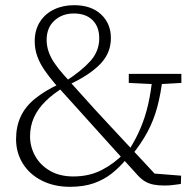

<svg xmlns="http://www.w3.org/2000/svg" viewBox="-20 -709 758 741"><path d="M250 12Q189 12 141.5 -12Q94 -36 68 -78Q42 -120 42 -172Q42 -221 60 -259.5Q78 -298 115 -328Q152 -358 205 -383V-400L229 -374Q186 -348 156 -318.5Q126 -289 111 -255.5Q96 -222 96 -183Q96 -142 116 -106.5Q136 -71 173.5 -49.5Q211 -28 263 -28Q324 -28 372 -52.5Q420 -77 460 -118L480 -93H466Q442 -64 412 -40Q382 -16 342.5 -2Q303 12 250 12ZM488 -109 465 -132H479Q506 -175 523.5 -217Q541 -259 552 -307Q563 -355 569 -417H609Q601 -348 587 -296Q573 -244 549 -199.5Q525 -155 488 -109ZM579 -384 477 -389V-424H680V-389L593 -384ZM614 7Q591 7 573 3.5Q555 0 540.5 -8.5Q526 -17 512 -32Q459 -91 410.5 -144Q362 -197 314 -251Q293 -275 274 -295.5Q255 -316 236 -337.5Q217 -359 193 -385Q170 -412 152 -438Q134 -464 124 -491.5Q114 -519 114 -550Q114 -593 134 -624.5Q154 -656 188.5 -672.5Q223 -689 266 -689Q332 -689 370 -653.5Q408 -618 408 -562Q408 -505 368 -463Q328 -421 252 -385V-372L232 -395Q293 -434 328 -472.5Q363 -511 363 -561Q363 -606 337 -631.5Q311 -657 265 -657Q220 -657 190 -629.5Q160 -602 160 -555Q160 -533 167 -511.5Q174 -490 188.5 -468Q203 -446 226 -420Q247 -397 266 -375.5Q285 -354 304 -333.5Q323 -313 344 -289Q371 -260 400 -228.5Q429 -197 460.5 -163.5Q492 -130 526 -93.5Q560 -57 597 -17L553 -41L679 -31L678 1Q664 3 648 5Q632 7 614 7Z"/></svg>

Font: Source Serif 4 Light
Style: Regular
Weight: 300
Designer: Frank Grießhammer
Foundry: Adobe Systems Incorporated
Version: Version 4.004;hotconv 1.0.116;makeotfexe 2.5.65601